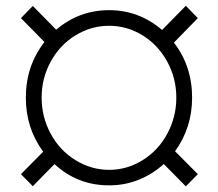

<svg xmlns="http://www.w3.org/2000/svg" viewBox="-20 -638 763 671"><path d="M552.2 -64.9Q514.2 -29.8 465.3 -10Q416.5 9.8 361.3 9.8Q251 9.8 170.4 -64.5L94.7 12.7L53.2 -29.3L130.9 -107.9Q70.3 -189.9 70.3 -296.9Q70.3 -407.7 135.3 -491.2L53.2 -574.7L94.7 -617.2L176.3 -534.2Q256.8 -602.5 361.3 -602.5Q465.8 -602.5 546.4 -533.2L629.4 -617.7L671.4 -574.7L587.9 -489.3Q651.4 -406.2 651.4 -296.9Q651.4 -191.9 591.8 -109.4L671.4 -29.3L629.4 13.2ZM125.5 -296.9Q125.5 -229.5 157 -170.9Q188.5 -112.3 243.7 -78.4Q298.8 -44.4 361.3 -44.4Q424.3 -44.4 479 -78.6Q533.7 -112.8 564.9 -171.1Q596.2 -229.5 596.2 -296.9Q596.2 -364.7 564.2 -423.1Q532.2 -481.4 478 -514.6Q423.8 -547.9 361.3 -547.9Q298.8 -547.9 244.1 -514.6Q189.5 -481.4 157.5 -423.1Q125.5 -364.7 125.5 -296.9Z"/></svg>

Font: Roboto Light
Style: Regular
Weight: 300
Designer: Google
Version: Version 2.134; 2016; ttfautohint (v1.6)